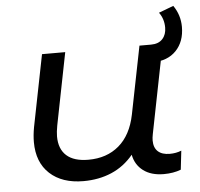

<svg xmlns="http://www.w3.org/2000/svg" viewBox="-50 -733 823 791"><g transform="rotate(-5 361.5 -337.5)"><path d="M676 -84 667 -6Q636 6 596 6Q544 6 511.5 -18.5Q479 -43 471 -85Q433 -39 380.5 -16.5Q328 6 264 6Q176 6 125 -41Q74 -88 74 -172Q74 -200 80 -233L139 -530H235L176 -232Q171 -205 171 -187Q171 -135 201.5 -107.5Q232 -80 292 -80Q368 -80 418.5 -123Q469 -166 486 -249L542 -530H638L565 -162Q562 -147 562 -136Q562 -106 579 -90.5Q596 -75 628 -75Q654 -75 676 -84ZM572 -530H590Q621 -530 637.5 -548Q654 -566 654 -595Q654 -631 634 -658L695 -681Q723 -641 723 -592Q723 -531 687.5 -494Q652 -457 590 -457H572Z"/></g></svg>

Font: Montserrat Alternates Medium
Style: Italic
Weight: 500
Italic angle: -11.3°
Designer: Julieta Ulanovsky
Foundry: Julieta Ulanovsky
Version: Version 7.200